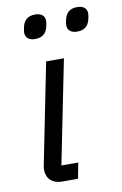

<svg xmlns="http://www.w3.org/2000/svg" viewBox="-83 -769 518 818"><g transform="rotate(-10 176.0 -360.5)"><path d="M111 -618C144 -618 161 -635 167 -665C169 -676 170 -681 170 -686C170 -709 154 -721 128 -721C95 -721 78 -704 72 -674C70 -663 69 -658 69 -653C69 -630 85 -618 111 -618ZM293 -618C326 -618 343 -635 349 -665C351 -676 352 -681 352 -686C352 -709 336 -721 310 -721C277 -721 260 -704 254 -674C252 -663 251 -658 251 -653C251 -630 267 -618 293 -618ZM187 0 200 -68H127L217 -516H140L54 -86C52 -76 51 -69 51 -63C51 -26 74 0 120 0Z"/></g></svg>

Font: LVC Sans
Style: Italic
Weight: 400
Italic angle: -11.31°
Designer: Mike Abbink, Paul van der Laan, Pieter van Rosmalen
Foundry: Bold Monday
Version: Version 3.0